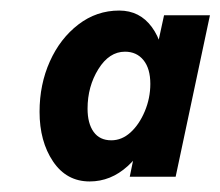

<svg xmlns="http://www.w3.org/2000/svg" viewBox="-20 -719 418 364"><path d="M150 -375Q106 -375 80.5 -413Q55 -451 55 -507Q55 -559 74.5 -602.5Q94 -646 128.5 -672.5Q163 -699 206 -699Q245 -699 268 -667.5Q291 -636 291 -587Q291 -530 272.5 -481.5Q254 -433 222 -404Q190 -375 150 -375ZM191 -453Q211 -453 227.5 -468Q244 -483 254.5 -508Q265 -533 265 -560Q265 -589 252 -605Q239 -621 217 -621Q187 -621 166.5 -588Q146 -555 146 -513Q146 -485 157.5 -469Q169 -453 191 -453ZM226 -384 242 -462 273 -531 271 -598 291 -690H378L313 -384Z"/></svg>

Font: Radio Canada Big Medium
Style: Italic
Weight: 500
Italic angle: -12°
Designer: Étienne Aubert Bonn
Foundry: Coppers and Brasses
Version: Version 1.001